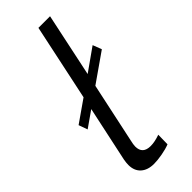

<svg xmlns="http://www.w3.org/2000/svg" viewBox="-244 -759 794 794"><g transform="rotate(-45 153.5 -362.0)"><path d="M125 6Q88 6 67 -13Q46 -32 46 -66Q46 -78 49 -95L101 -338L31 -289L17 -328L113 -395L184 -730H252L193 -451L292 -521L307 -482L181 -394L125 -132Q120 -111 120 -100Q120 -56 167 -56Q191 -56 222 -67L221 -12Q201 -4 173 1Q145 6 125 6Z"/></g></svg>

Font: Raleway
Style: Italic
Weight: 400
Italic angle: -12°
Designer: Matt McInerney, Pablo Impallari, Rodrigo Fuenzalida
Foundry: Matt McInerney, Pablo Impallari, Rodrigo Fuenzalida
Version: Version 4.026